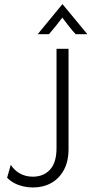

<svg xmlns="http://www.w3.org/2000/svg" viewBox="-20 -848 419 877"><path d="M130.6 8.3Q108.3 8.3 86.8 3.5Q65.3 -1.4 46.5 -11.1Q27.8 -20.8 12.5 -36.1L29.2 -95.1Q45.8 -69.4 71.5 -55.2Q97.2 -41 129.9 -41Q178.5 -41 208.3 -72.9Q238.2 -104.9 238.2 -172.2V-625H293.1V-168.1Q293.1 -110.4 271.5 -71.2Q250 -31.9 213.5 -11.8Q177.1 8.3 130.6 8.3ZM152.1 -691.7 264.6 -828.5H266L379.2 -691.7H325.7Q309 -709.7 294.8 -728.1Q280.6 -746.5 264.6 -767.4Q248.6 -746.5 234 -728.1Q219.4 -709.7 203.5 -691.7Z"/></svg>

Font: Afacad Flux Light
Style: Regular
Weight: 300
Designer: Kristian Moeller
Foundry: Dicotype
Version: Version 1.100